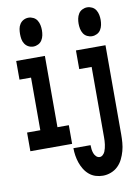

<svg xmlns="http://www.w3.org/2000/svg" viewBox="-104 -833 807 1114"><g transform="rotate(-10 300.0 -276.0)"><path d="M143 -595Q128 -595 114.5 -602Q101 -609 92.5 -622Q84 -635 81.5 -650Q79 -665 79 -680Q79 -695 81.5 -710Q84 -725 92.5 -738Q101 -751 114.5 -758Q128 -765 143 -765Q158 -765 172 -758Q186 -751 194 -738Q202 -725 205 -710Q208 -695 208 -680Q208 -665 205 -650Q202 -635 194 -622Q186 -609 172 -602Q158 -595 143 -595ZM20 0V-110H98V-420H30V-530H199V-110H266V0ZM489 -595Q474 -595 460 -602Q446 -609 438 -622Q430 -635 427 -650Q424 -665 424 -680Q424 -695 427 -710Q430 -725 438 -738Q446 -751 460 -758Q474 -765 489 -765Q504 -765 518 -758Q532 -751 540 -738Q548 -725 551 -710Q554 -695 554 -680Q554 -665 551 -650Q548 -635 540 -622Q532 -609 518 -602Q504 -595 489 -595ZM411 213Q389 213 368 206.5Q347 200 330 185.5Q313 171 301.5 152Q290 133 283 112.5Q276 92 272.5 70Q269 48 269 26H370Q370 38 371.5 50Q373 62 377 73.5Q381 85 390 94Q399 103 411 103Q421 103 429.5 95Q438 87 442 77.5Q446 68 448.5 57.5Q451 47 452.5 36.5Q454 26 454.5 15.5Q455 5 455 -5V-420H382V-530H556V-5Q556 19 554 44Q552 69 545.5 92.5Q539 116 528 138.5Q517 161 499.5 178Q482 195 458.5 204Q435 213 411 213Z"/></g></svg>

Font: Iosevka Curly XBdEx
Style: Regular
Weight: 800
Width: 7
Monospace: yes
Designer: Belleve Invis
Foundry: Belleve Invis
Version: Version 11.1.0; ttfautohint (v1.8.3)